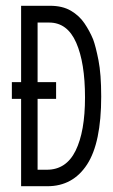

<svg xmlns="http://www.w3.org/2000/svg" viewBox="-20 -643 390 664"><path d="M53 1V-301H21V-359H53V-623H153Q196 -623 225 -606Q254 -589 272 -562.5Q290 -536 302 -507Q311 -483 320.5 -435Q330 -387 330 -309Q330 -149 281 -74Q232 1 144 1ZM110 -56H142Q209 -56 241.5 -122Q274 -188 274 -306Q274 -426 243.5 -495.5Q213 -565 150 -565H110V-359H174V-301H110Z"/></svg>

Font: Inconsolata ExtraCondensed
Style: Regular
Weight: 400
Width: 2
Monospace: yes
Designer: Raph Levien, Cyreal, Brenton Simpson
Foundry: Raph Levien, Cyreal, Google
Version: Version 3.001; ttfautohint (v1.8.2.53-6de2)